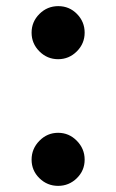

<svg xmlns="http://www.w3.org/2000/svg" viewBox="-20 -623 378 626"><path d="M170 -603Q206 -603 231 -577.5Q256 -552 256 -516.5Q256 -481 230.5 -455.5Q205 -430 169.5 -430Q134 -430 108.5 -455.5Q83 -481 83 -516.5Q83 -552 108.5 -577.5Q134 -603 170 -603ZM169.5 -190Q205 -190 230.5 -164Q256 -138 256 -102.5Q256 -67 230.5 -42Q205 -17 169.5 -17Q134 -17 108.5 -42Q83 -67 83 -102.5Q83 -138 108.5 -164Q134 -190 169.5 -190Z"/></svg>

Font: Halant
Style: Bold
Weight: 700
Designer: Hitesh Malaviya (Devanagari), Satya Rajpurohit (Latin)
Foundry: Indian Type Foundry
Version: Version 1.101;PS 1.0;hotconv 1.0.78;makeotf.lib2.5.61930; tt